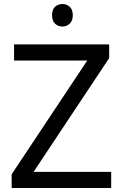

<svg xmlns="http://www.w3.org/2000/svg" viewBox="-20 -1001 612 955"><path d="M533 -66H38V-134L414 -700H50V-780H523V-712L147 -146H533ZM291 -981Q311 -981 326.5 -967.5Q342 -954 342 -925Q342 -897 326.5 -883Q311 -869 291 -869Q269 -869 254 -883Q239 -897 239 -925Q239 -954 254 -967.5Q269 -981 291 -981Z"/></svg>

Font: Noto Sans Malayalam UI
Style: Regular
Weight: 400
Designer: Jelle Bosma - Monotype Design Team
Foundry: Monotype Imaging Inc.
Version: Version 2.104